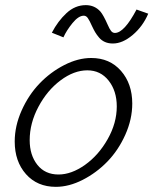

<svg xmlns="http://www.w3.org/2000/svg" viewBox="-20 -725 595 745"><path d="M425.8 -597.2Q417 -597.2 410.9 -605Q404.8 -612.8 397.9 -628.9Q381.3 -666.5 369.6 -680.2Q347.2 -705.1 313 -705.1Q271.5 -705.1 238 -674.1Q204.6 -643.1 181.2 -598.1L226.1 -580.1Q237.8 -606.4 261.2 -635.3Q284.7 -664.1 305.2 -664.1Q314.5 -664.1 321 -654.5Q327.6 -645 336.9 -624Q343.8 -609.4 349.4 -599.9Q355 -590.3 364.5 -579.1Q374 -567.9 387.5 -562Q400.9 -556.2 418 -556.2Q455.6 -556.2 494.9 -589.4Q534.2 -622.6 555.2 -671.9L509.8 -688Q461.9 -597.2 425.8 -597.2ZM196.8 0Q247.6 0 300.8 -27.1Q354 -54.2 396.5 -97.9Q439 -141.6 466.1 -201.9Q493.2 -262.2 493.2 -323.2Q493.2 -399.9 449.5 -450Q405.8 -500 334 -500Q282.7 -500 229 -472.4Q175.3 -444.8 133.1 -400.6Q90.8 -356.4 64 -296.4Q37.1 -236.3 37.1 -175.8Q37.1 -98.6 80.8 -49.3Q124.5 0 196.8 0ZM318.8 -452.1Q370.1 -452.1 401.6 -412.1Q433.1 -372.1 433.1 -312Q433.1 -247.6 397.9 -185.3Q362.8 -123 310.1 -85.4Q257.3 -47.9 207 -47.9Q154.8 -47.9 125 -85.4Q95.2 -123 95.2 -181.2Q95.2 -247.1 129.2 -310.8Q163.1 -374.5 215.1 -413.3Q267.1 -452.1 318.8 -452.1Z"/></svg>

Font: Comic Neue Angular
Style: Italic
Weight: 400
Italic angle: -12°
Designer: Craig Rozynski
Foundry: Craig Rozynski
Version: Version 2.003